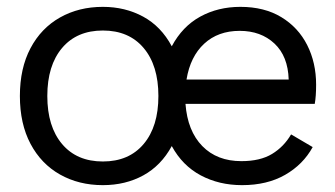

<svg xmlns="http://www.w3.org/2000/svg" viewBox="-20 -530 976 560"><path d="M280 10Q210 10 155 -21Q100 -52 69 -110.5Q38 -169 38 -250Q38 -331 69 -389.5Q100 -448 155 -479Q210 -510 280 -510Q345 -510 397.5 -481.5Q450 -453 481 -395Q512 -453 564 -481.5Q616 -510 681 -510Q751 -510 800.5 -480Q850 -450 876 -398.5Q902 -347 902 -283Q902 -266 901 -252Q900 -238 898 -227H521Q527 -148 570 -104Q613 -60 684 -60Q739 -60 773.5 -81Q808 -102 829 -138L892 -101Q864 -50 811.5 -20Q759 10 686 10Q619 10 565.5 -18.5Q512 -47 481 -104Q450 -47 398 -18.5Q346 10 280 10ZM280 -59Q356 -59 399 -110Q442 -161 442 -250Q442 -339 399 -390Q356 -441 280 -441Q204 -441 161 -390Q118 -339 118 -250Q118 -161 161 -110Q204 -59 280 -59ZM679 -440Q616 -440 575.5 -402.5Q535 -365 524 -298H822Q820 -366 780.5 -403Q741 -440 679 -440Z"/></svg>

Font: Prodigy Sans
Style: Regular
Weight: 400
Designer: Wei Huang
Foundry: Wei Huang
Version: Version 1.003; ttfautohint (v1.8.3)